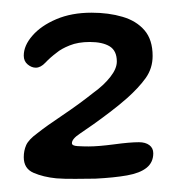

<svg xmlns="http://www.w3.org/2000/svg" viewBox="-20 -606 276 295"><path d="M66.5 -332Q46.5 -334 31.5 -340.5Q16.5 -347 16.5 -364.5Q16.5 -374.5 20.2 -383Q24 -391.5 37 -401Q51.5 -412.5 76.5 -429.2Q101.5 -446 123.5 -463.5Q139.5 -475 149.5 -487.8Q159.5 -500.5 159.5 -511.5Q159.5 -528 148.5 -534.8Q137.5 -541.5 118 -541.5Q100 -541.5 87 -536.2Q74 -531 67 -525Q57 -517.5 49.8 -509.8Q42.5 -502 35 -502Q28.5 -502 22.5 -507Q16.5 -512 16.5 -520.5Q16.5 -536 29.8 -551.2Q43 -566.5 66.5 -576.5Q90 -586.5 120.5 -586.5Q147 -586.5 168.2 -580.2Q189.5 -574 202 -559.5Q214.5 -545 214.5 -520Q214.5 -501 203.8 -486Q193 -471 175 -455Q162.5 -444 149 -433.8Q135.5 -423.5 123.5 -415Q111.5 -406.5 102.5 -400.5Q90.5 -392.5 90.5 -386Q90.5 -382 99.2 -381.5Q108 -381 116 -381Q131 -381 155.2 -384.2Q179.5 -387.5 193.5 -387.5Q203.5 -387.5 209.5 -383Q215.5 -378.5 215.5 -370.5Q215.5 -356.5 205.2 -348.2Q195 -340 175.2 -336.5Q155.5 -333 126.5 -331.5Q113.5 -331.5 96.2 -331.2Q79 -331 66.5 -332Z"/></svg>

Font: Gluten
Style: Regular
Weight: 400
Designer: Tyler Finck
Foundry: Etcetera Type Company
Version: Version 1.300